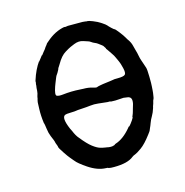

<svg xmlns="http://www.w3.org/2000/svg" viewBox="-91 -650 728 754"><g transform="rotate(-15 273.5 -273.5)"><path d="M236 -564Q236 -562 243.5 -563.5Q251 -565 255 -564.5Q259 -564 286.5 -564.5Q314 -565 320 -563.5Q326 -562 329.5 -562.5Q333 -563 350 -556.5Q367 -550 382 -540Q397 -530 400 -526Q403 -522 412.5 -513Q422 -504 424 -504Q426 -504 439 -487.5Q452 -471 457.5 -461Q463 -451 465 -449Q474 -436 477 -423Q480 -410 483 -400.5Q486 -391 488 -379.5Q490 -368 493.5 -358.5Q497 -349 499.5 -341Q502 -333 504.5 -326Q507 -319 507.5 -288.5Q508 -258 507 -249Q506 -240 506 -234Q506 -228 505 -223.5Q504 -219 503 -210.5Q502 -202 500 -199Q498 -196 496.5 -189Q495 -182 493 -177.5Q491 -173 490 -167Q484 -148 477 -136.5Q470 -125 465.5 -112.5Q461 -100 457.5 -93Q454 -86 454 -84.5Q454 -83 444 -70Q420 -38 401 -24.5Q382 -11 374.5 -8.5Q367 -6 362 -2Q338 18 282 18Q267 18 265 17Q261 16 259 16Q260 14 250 14Q216 13 179 -12Q175 -15 172 -17Q169 -19 165.5 -21.5Q162 -24 152.5 -31.5Q143 -39 135.5 -48.5Q128 -58 123 -63.5Q118 -69 104 -90Q90 -111 90 -114.5Q90 -118 87 -125Q84 -132 84 -133Q84 -134 83 -138Q82 -142 80.5 -145.5Q79 -149 73 -163.5Q67 -178 65 -195Q62 -217 61 -218.5Q60 -220 60 -220.5Q60 -221 60 -222Q56 -251 57 -278Q58 -305 58 -304.5Q58 -304 59 -310.5Q60 -317 60.5 -317Q61 -317 61.5 -320.5Q62 -324 62 -324.5Q62 -325 62.5 -327Q63 -329 63.5 -330.5Q64 -332 64.5 -334Q65 -336 66 -339Q67 -342 67.5 -349.5Q68 -357 68 -359Q68 -361 68.5 -363.5Q69 -366 69.5 -369.5Q70 -373 69.5 -373.5Q69 -374 70.5 -380Q72 -386 71 -385.5Q70 -385 72 -391Q85 -432 105 -460L104 -457L115 -471L121 -479Q122 -478 123.5 -480Q125 -482 127 -484.5Q129 -487 132 -491Q135 -495 137 -497Q139 -499 139 -499.5Q139 -500 141 -502.5Q143 -505 143.5 -506.5Q144 -508 147.5 -511.5Q151 -515 151 -516.5Q151 -518 161 -526Q196 -557 236 -564ZM293 -491Q276 -497 256 -489Q236 -481 229.5 -477Q223 -473 216 -469Q197 -458 180 -428Q177 -424 175 -420Q171 -415 169 -409L170 -410Q161 -393 158.5 -390.5Q156 -388 152.5 -379Q149 -370 147.5 -366.5Q146 -363 144.5 -359Q143 -355 140 -347Q129 -315 136.5 -311Q144 -307 161.5 -309Q179 -311 196.5 -311.5Q214 -312 214 -311.5Q214 -311 224 -311Q234 -311 235.5 -310.5Q237 -310 245 -310Q265 -310 279.5 -305.5Q294 -301 298 -302Q302 -303 302 -303.5Q302 -304 303 -304Q304 -304 306 -304.5Q308 -305 310 -305.5Q312 -306 324 -308L355 -312L368 -314Q368 -315 385 -315Q410 -315 416 -321Q422 -327 417 -348Q412 -369 407.5 -378Q403 -387 399.5 -395.5Q396 -404 388.5 -414.5Q381 -425 378 -430Q375 -435 373 -437Q371 -439 371.5 -440Q372 -441 368.5 -445.5Q365 -450 365 -451Q365 -452 358.5 -457Q352 -462 346.5 -466Q341 -470 334.5 -472.5Q328 -475 322 -479.5Q316 -484 310 -485.5Q304 -487 293 -491ZM402 -233 388 -235 372 -234 354 -233Q336 -233 335.5 -233.5Q335 -234 334 -235Q331 -235 323 -235Q302 -237 286 -239Q270 -241 254 -239Q238 -237 218 -236Q198 -235 195 -234Q192 -233 173 -232.5Q154 -232 150 -230Q132 -223 154 -172Q157 -166 159 -162Q168 -140 178 -129Q202 -99 219 -86Q236 -73 248 -69.5Q260 -66 268 -65Q276 -64 277.5 -63.5Q279 -63 282 -62.5Q285 -62 290.5 -62Q296 -62 297 -62.5Q298 -63 302.5 -64Q307 -65 307 -66Q307 -67 312 -69Q344 -79 375 -116Q378 -121 379.5 -120.5Q381 -120 383.5 -123.5Q386 -127 388.5 -129.5Q391 -132 396.5 -140.5Q402 -149 403 -152L402 -153Q409 -170 409 -172Q409 -174 413 -186Q426 -222 412 -230Q407 -233 402 -233Z"/></g></svg>

Font: TT2020 Style E
Style: Regular
Weight: 400
Version: Version 00.2